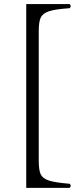

<svg xmlns="http://www.w3.org/2000/svg" viewBox="-20 -723 396 936"><path d="M107.9 192.9V-703.1H319.8Q329.6 -693.4 319.8 -683.1Q249 -678.2 219 -668.2Q189 -658.2 179 -638.2Q168.9 -618.2 168.9 -570.8V60.1Q168.9 106.9 178.5 127Q188 147 218 157Q248 167 319.8 172.9Q329.6 182.6 319.8 192.9Z"/></svg>

Font: Linux Libertine Display
Style: Regular
Weight: 400
Designer: Philipp H. Poll
Foundry: Philipp H. Poll
Version: Version 5.0.9